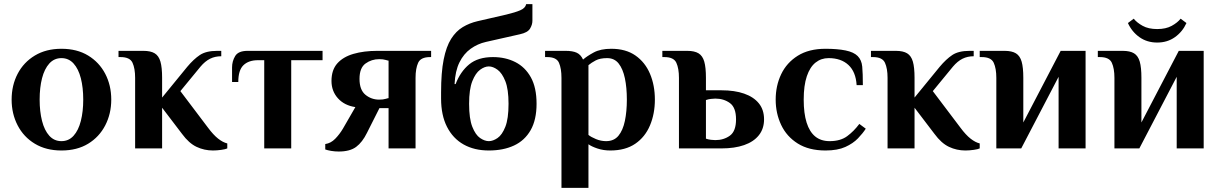

<svg xmlns="http://www.w3.org/2000/svg" viewBox="-20 -715 5879 925"><path d="M276 10Q202 10 148 -22.5Q94 -55 65 -111Q36 -167 36 -235Q36 -304 65 -359.5Q94 -415 148 -447.5Q202 -480 276 -480Q351 -480 404.5 -447.5Q458 -415 487 -359.5Q516 -304 516 -235Q516 -167 487 -111Q458 -55 404.5 -22.5Q351 10 276 10ZM276 -35Q311 -35 334.5 -61Q358 -87 369.5 -132.5Q381 -178 381 -235Q381 -293 369.5 -338Q358 -383 334.5 -409Q311 -435 276 -435Q241 -435 217.5 -409Q194 -383 182.5 -338Q171 -293 171 -235Q171 -178 182.5 -132.5Q194 -87 217.5 -61Q241 -35 276 -35Z M1006 10Q964 10 927 -7.5Q890 -25 857 -70L761 -196V0H631V-340Q631 -385 618.5 -412.5Q606 -440 561 -440H551V-470H671Q706 -470 725.5 -458Q745 -446 753 -418Q761 -390 761 -340V-245L882 -393Q913 -430 943 -450Q973 -470 1026 -470H1046V-444Q1016 -444 992 -432Q968 -420 946 -394L849 -276L982 -100Q1008 -65 1031 -47Q1054 -29 1075 -24V0Q1067 4 1046 7Q1025 10 1006 10Z M1253 0V-425H1223Q1178 -425 1153 -401Q1128 -377 1128 -320H1098V-390Q1098 -420 1113 -445Q1128 -470 1173 -470H1534V-425H1383V0Z M1612 15Q1593 15 1575.5 12Q1558 9 1547 5V-21Q1574 -25 1595 -46.5Q1616 -68 1632 -95L1692 -199Q1639 -207 1608 -241.5Q1577 -276 1577 -325Q1577 -378 1605 -409.5Q1633 -441 1683 -455.5Q1733 -470 1797 -470H2057V-440H2052Q2007 -440 1994.5 -412.5Q1982 -385 1982 -340V0H1852V-194H1808L1748 -75Q1726 -30 1696 -7.5Q1666 15 1612 15ZM1807 -235Q1826 -235 1839 -239Q1852 -243 1852 -242V-423Q1852 -422 1839 -426Q1826 -430 1807 -430Q1770 -430 1741 -409Q1712 -388 1712 -335Q1712 -282 1740.5 -258.5Q1769 -235 1807 -235Z M2335 10Q2265 10 2213.5 -19Q2162 -48 2133.5 -104Q2105 -160 2105 -240V-270Q2105 -366 2117.5 -428.5Q2130 -491 2153.5 -528Q2177 -565 2209.5 -584.5Q2242 -604 2281 -613L2420 -645Q2462 -655 2486.5 -665.5Q2511 -676 2515 -695H2545V-615Q2545 -596 2533.5 -577Q2522 -558 2485 -550L2321 -513Q2281 -504 2247.5 -480Q2214 -456 2193.5 -414.5Q2173 -373 2170 -310H2175Q2198 -370 2240.5 -405Q2283 -440 2355 -440Q2415 -440 2462.5 -416Q2510 -392 2537.5 -342.5Q2565 -293 2565 -215Q2565 -138 2536.5 -88Q2508 -38 2456.5 -14Q2405 10 2335 10ZM2335 -35Q2355 -35 2377 -50Q2399 -65 2414.5 -104Q2430 -143 2430 -215Q2430 -285 2414.5 -324Q2399 -363 2377 -379Q2355 -395 2335 -395Q2315 -395 2293 -379Q2271 -363 2255.5 -324Q2240 -285 2240 -215Q2240 -143 2255.5 -104Q2271 -65 2293 -50Q2315 -35 2335 -35Z M2685 190V-340Q2685 -385 2673 -412.5Q2661 -440 2616 -440H2606V-470H2705Q2739 -470 2758.5 -461Q2778 -452 2789 -428Q2807 -444 2840 -462Q2873 -480 2925 -480Q2995 -480 3041.5 -447.5Q3088 -415 3111.5 -359.5Q3135 -304 3135 -235Q3135 -167 3111.5 -111Q3088 -55 3040.5 -22.5Q2993 10 2920 10Q2887 10 2858.5 0.5Q2830 -9 2815 -20V190ZM2900 -35Q2938 -35 2959.5 -61Q2981 -87 2990.5 -132.5Q3000 -178 3000 -235Q3000 -293 2990.5 -338Q2981 -383 2960.5 -409Q2940 -435 2905 -435Q2871 -435 2850 -424Q2829 -413 2815 -401V-65Q2827 -55 2851 -45Q2875 -35 2900 -35Z M3251 0V-340Q3251 -385 3238.5 -412.5Q3226 -440 3181 -440H3171V-470H3291Q3326 -470 3345.5 -458Q3365 -446 3373 -418Q3381 -390 3381 -340V-280H3456Q3519 -280 3565 -264Q3611 -248 3636 -217Q3661 -186 3661 -140Q3661 -95 3636 -63.5Q3611 -32 3565 -16Q3519 0 3456 0ZM3426 -40Q3467 -40 3496.5 -61.5Q3526 -83 3526 -140Q3526 -197 3496.5 -218.5Q3467 -240 3426 -240Q3418 -240 3405 -238.5Q3392 -237 3381 -233V-47Q3392 -43 3405 -41.5Q3418 -40 3426 -40Z M3957 10Q3877 10 3823.5 -23.5Q3770 -57 3743.5 -113Q3717 -169 3717 -235Q3717 -302 3743.5 -357.5Q3770 -413 3823.5 -446.5Q3877 -480 3957 -480Q4014 -480 4053.5 -472Q4093 -464 4112 -445Q4131 -426 4134 -394Q4137 -362 4137 -305H4107Q4103 -369 4067.5 -402Q4032 -435 3972 -435Q3936 -435 3909 -413.5Q3882 -392 3867 -347.5Q3852 -303 3852 -235Q3852 -169 3866 -124.5Q3880 -80 3907.5 -57.5Q3935 -35 3977 -35Q4029 -35 4061.5 -59Q4094 -83 4120 -118L4151 -95Q4137 -73 4113.5 -48.5Q4090 -24 4052.5 -7Q4015 10 3957 10Z M4631 10Q4589 10 4552 -7.5Q4515 -25 4482 -70L4386 -196V0H4256V-340Q4256 -385 4243.5 -412.5Q4231 -440 4186 -440H4176V-470H4296Q4331 -470 4350.5 -458Q4370 -446 4378 -418Q4386 -390 4386 -340V-245L4507 -393Q4538 -430 4568 -450Q4598 -470 4651 -470H4671V-444Q4641 -444 4617 -432Q4593 -420 4571 -394L4474 -276L4607 -100Q4633 -65 4656 -47Q4679 -29 4700 -24V0Q4692 4 4671 7Q4650 10 4631 10Z M4780 0V-340Q4780 -385 4767.5 -412.5Q4755 -440 4710 -440H4700V-470H4820Q4855 -470 4874.5 -458Q4894 -446 4902 -418Q4910 -390 4910 -340V-125L5090 -470H5210V0H5080V-345L4900 0Z M5349 0V-340Q5349 -385 5336.5 -412.5Q5324 -440 5279 -440H5269V-470H5389Q5424 -470 5443.5 -458Q5463 -446 5471 -418Q5479 -390 5479 -340V-125L5659 -470H5779V0H5649V-345L5469 0ZM5555 -510Q5506 -510 5469.5 -536Q5433 -562 5414 -604L5442 -625Q5457 -606 5485 -590.5Q5513 -575 5555 -575Q5597 -575 5625 -590.5Q5653 -606 5668 -625L5696 -604Q5677 -562 5640.5 -536Q5604 -510 5555 -510Z"/></svg>

Font: El Messiri
Style: Regular
Weight: 400
Designer: Mohamed Gaber
Foundry: Kief Type Foundry
Version: Version 2.020